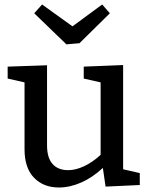

<svg xmlns="http://www.w3.org/2000/svg" viewBox="-20 -823 664 853"><path d="M527 -71 601 -54V-1L449 6L437 -77Q391 -34 340.5 -12Q290 10 242 10Q173 10 131 -33.5Q89 -77 89 -160V-457L14 -474V-527L189 -533V-177Q189 -122 213.5 -94.5Q238 -67 283 -67Q316 -67 353.5 -84.5Q391 -102 427 -135V-457L352 -474V-527L527 -534ZM302 -706 434 -803 468 -764 333 -631 275 -626 132 -764 167 -803Z"/></svg>

Font: Bitter Pro Medium
Style: Regular
Weight: 500
Designer: Sol Matas, and Bitter project Authors
Foundry: Sol Matas
Version: Version 1.010